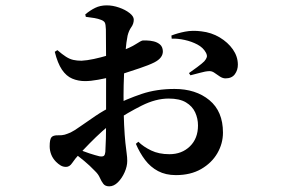

<svg xmlns="http://www.w3.org/2000/svg" viewBox="-20 -608 1040 705"><path d="M295.1 -546.2 293.1 -555.1Q310.6 -569.8 329.4 -579.1Q348.1 -588.3 372.1 -588.3Q394.1 -588.3 417.1 -580.3Q440.1 -572.4 455.6 -560.2Q471.2 -548 471.2 -536.1Q471.2 -520.9 462.2 -508.4Q453.2 -495.9 448.5 -477.2Q443.8 -455.3 440.6 -416.9Q437.3 -378.6 435.5 -335.9Q433.6 -293.1 433.6 -257.6Q433.6 -191.1 435.7 -149.6Q437.8 -108.2 440.4 -83.9Q443 -59.5 445.1 -45Q447.2 -30.5 447.2 -17Q447.2 2.6 437.7 24.3Q428.1 46 413.2 61.1Q398.2 76.2 381.1 76.2Q366.5 76.2 359.4 67Q352.3 57.8 346.6 44.7Q341 31.6 328.7 19.9Q309.1 -0.6 289.5 -16.8Q269.9 -33 251.3 -46.7L263.7 -62.2Q286.5 -51.9 308.4 -44.8Q330.3 -37.7 345.2 -34.1Q357.7 -32.2 361.7 -36.1Q365.8 -39.9 366.8 -50.2Q369.5 -97.4 369.5 -152Q369.5 -206.6 369.5 -272Q369.5 -294 369.6 -326.3Q369.8 -358.5 369.5 -392.9Q369.3 -427.3 369.1 -456.1Q368.8 -484.9 368.8 -500.1Q368.1 -518.7 365 -524.8Q361.8 -530.9 351.6 -534.9Q340.8 -539.3 326.9 -541.7Q313 -544 295.1 -546.2ZM190.7 -423.9Q208.5 -408.5 222.1 -399.8Q235.7 -391 249.3 -388Q262.9 -385 279.3 -385Q299.1 -386 324.4 -391.4Q349.6 -396.8 374.8 -404.3Q400 -411.7 418.6 -418.4Q459.6 -433.2 478.9 -446Q498.2 -458.7 504.6 -459.5Q508.2 -459.5 519.5 -459.3Q530.9 -459.2 544.1 -456.1Q557.4 -453 567.3 -444.8Q577.2 -436.5 578 -420.3Q578.7 -395.3 546.7 -378.9Q526.9 -368.9 492.5 -357.4Q458.1 -345.8 426.4 -335.6Q416.3 -332.4 391.8 -326.3Q367.3 -320.2 340.1 -315.2Q312.9 -310.2 292.1 -310.2Q266.8 -310.2 245.1 -319.4Q223.5 -328.5 207.5 -352.1Q191.5 -375.8 181.1 -417.8ZM239.5 -121.7Q252.3 -127.7 276.3 -144.9Q300.3 -162 331 -182.6Q361.7 -203.2 392.1 -217.9Q445.8 -244.7 500.2 -263.1Q554.6 -281.4 620.8 -281.4Q698.9 -281.4 748.8 -240.3Q798.7 -199.1 798.7 -121.1Q798.7 -80.9 778 -45.2Q757.3 -9.6 718.6 12.7Q679.8 35 626 35Q588.3 35 560.4 20.2Q532.5 5.4 512.8 -20.6Q493.1 -46.6 478.9 -79.9L488 -87.5Q506.6 -69.2 535 -55.5Q563.4 -41.8 602.1 -41.8Q647.7 -41.8 677.4 -70.7Q707 -99.7 707 -147.3Q707 -172.7 696.7 -195.3Q686.4 -217.9 662.9 -232Q639.5 -246.1 599.2 -246.1Q552.1 -246.1 500.3 -220.2Q448.5 -194.2 401.9 -163Q380.2 -148.6 355.9 -126.5Q331.5 -104.4 309.3 -81.8Q287.1 -59.3 271.7 -42.8Q254.4 -23.8 245 -9.5Q235.6 4.8 222.5 4.8Q211.4 4.8 202.6 -0.5Q193.8 -5.8 185.6 -14Q173.5 -26.4 167.9 -41.1Q162.4 -55.7 162.4 -70.8Q162.4 -96.2 168.9 -104Q175.5 -111.7 193.3 -111.2Q207.9 -110.7 217.6 -113.5Q227.3 -116.4 239.5 -121.7ZM610.4 -466.1 609.4 -477.5Q631.9 -486.4 659.6 -491.8Q687.4 -497.2 719.6 -492.9Q756.4 -488.7 786.7 -470.6Q816.9 -452.5 835 -426.7Q853.1 -400.9 853.4 -371.1Q853.6 -350.8 842.3 -335.4Q831 -320 807.2 -320.2Q797.4 -320.6 787.4 -327Q777.4 -333.5 767.8 -340.4Q758.3 -347.3 748.2 -346.8Q734.8 -346.5 713.8 -340.5Q692.7 -334.6 679.3 -331.5L673.9 -339.7Q685.2 -347.4 704.1 -361.5Q723.1 -375.6 730.1 -382.9Q737.5 -391.3 739.4 -398.3Q741.2 -405.2 735.9 -415Q726 -433.3 704.7 -444.6Q683.4 -455.8 658.2 -461.3Q633.1 -466.9 610.4 -466.1Z"/></svg>

Font: Source Han Serif JP VF
Style: Regular
Weight: 250
Designer: Ryoko NISHIZUKA 西塚涼子 (kana & ideographs); Frank Grießhammer (Latin, Greek & Cyrillic); Wenlong ZHANG 张文龙 (bopomofo); San
Foundry: Adobe
Version: Version 2.001;hotconv 1.1.0;makeotfexe 2.6.0